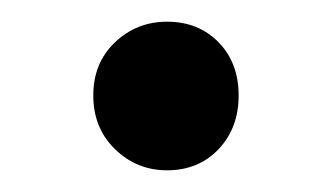

<svg xmlns="http://www.w3.org/2000/svg" viewBox="-20 -363 307 177"><path d="M134 -206Q106 -206 86 -225.5Q66 -245 66 -275Q66 -305 86 -324Q106 -343 134 -343Q163 -343 181.5 -324Q200 -305 200 -275Q200 -245 181.5 -225.5Q163 -206 134 -206Z"/></svg>

Font: MOST Montserrat Medium
Style: Regular
Weight: 500
Designer: Julieta Ulanovsky
Foundry: Julieta Ulanovsky
Version: Version 8.000;March 11, 2024;FontCreator 15.0.0.2926 64-bit